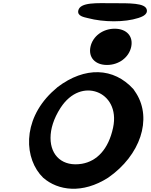

<svg xmlns="http://www.w3.org/2000/svg" viewBox="-20 -1114 941 1197"><path d="M249 -6C342 75 494 96 654 -6C856 -146 929 -372 830 -531C824 -540 818 -550 812 -558C689 -694 509 -700 339 -571C327 -561 315 -550 302 -538C116 -359 131 -121 249 -6ZM585 -540C656 -514 710 -435 685 -318C656 -182 583 -109 491 -93C372 -73 295 -142 295 -254C295 -310 314 -374 357 -441C423 -543 514 -566 585 -540ZM647 -709C721 -709 784 -756 798 -822C812 -888 769 -935 695 -935C621 -935 558 -888 544 -822C530 -756 573 -709 647 -709ZM843 -1002C857 -1007 903 -1020 895 -1054C885 -1096 790 -1094 679 -1094C588 -1094 479 -1102 468 -1048C461 -1014 503 -1007 528 -1001C626 -975 757 -974 843 -1002Z"/></svg>

Font: Venom Sans
Style: BdObl
Weight: 700
Version: Version 1.001